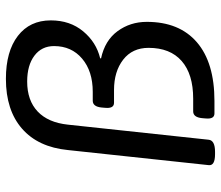

<svg xmlns="http://www.w3.org/2000/svg" viewBox="-69 -677 748 650"><g transform="rotate(-90 305.0 -352.0)"><path d="M108 2Q68 2 71 -20L122 -496Q132 -597 194.5 -651.5Q257 -706 363 -706Q456 -706 508.5 -665.5Q561 -625 561 -554Q561 -489 524 -444.5Q487 -400 433 -387L432 -384Q493 -371 524.5 -328Q556 -285 556 -229Q556 -119 487 -59.5Q418 0 288 0H246Q226 0 229 -30L230 -42Q233 -72 253 -72H296Q379 -72 423.5 -111Q468 -150 468 -223Q468 -278 428 -309Q388 -340 325 -340H282Q262 -340 265 -370L266 -382Q269 -412 289 -412H319Q389 -412 431.5 -448Q474 -484 474 -543Q474 -585 441.5 -609.5Q409 -634 354 -634Q290 -634 252.5 -598.5Q215 -563 208 -496L157 -20Q155 2 116 2Z"/></g></svg>

Font: Asap Semi Expanded Semi Expanded Regular
Style: Italic
Weight: 400
Width: 6
Italic angle: -6°
Designer: Pablo Cosgaya
Foundry: Omnibus-Type
Version: Version 3.001; ttfautohint (v1.8.4.7-5d5b)